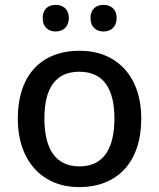

<svg xmlns="http://www.w3.org/2000/svg" viewBox="-20 -757 651 787"><path d="M155 -683C155 -645 179 -628 208 -628C237 -628 262 -645 262 -683C262 -721 237 -737 208 -737C179 -737 155 -721 155 -683ZM351 -683C351 -645 375 -628 404 -628C433 -628 458 -645 458 -683C458 -721 433 -737 404 -737C375 -737 351 -721 351 -683ZM559 -271C559 -449 454 -549 307 -549C149 -549 53 -449 53 -271C53 -91 159 10 304 10C460 10 559 -91 559 -271ZM162 -271C162 -392 205 -463 305 -463C405 -463 449 -392 449 -271C449 -149 405 -75 306 -75C206 -75 162 -149 162 -271Z"/></svg>

Font: Noto Sans Canadian Aboriginal Medium
Style: Regular
Weight: 500
Designer: Monotype Design Team, Typotheque's Kevin King
Foundry: Monotype Imaging Inc.
Version: Version 2.004